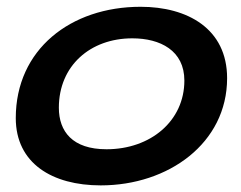

<svg xmlns="http://www.w3.org/2000/svg" viewBox="-20 -524 710 566"><path d="M277 22.5C476.5 22.5 649.5 -102 649.5 -293.5C649.5 -440 532 -504 394.5 -504C188 -504 26.5 -378 26.5 -176C26.5 -42.5 134 22.5 277 22.5ZM294 -84C193.5 -84 153.5 -136.5 153.5 -206.5C153.5 -330 246 -411 370 -411C452.5 -411 523.5 -375 523.5 -286.5C523.5 -167.5 424 -84 294 -84Z"/></svg>

Font: Gluten
Style: Italic
Weight: 400
Italic angle: -13°
Designer: Tyler Finck
Foundry: Etcetera Type Company
Version: Version 0.920